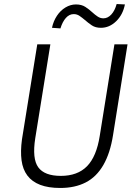

<svg xmlns="http://www.w3.org/2000/svg" viewBox="-20 -925 671 953"><path d="M279 8Q220 8 179.5 -7.5Q139 -23 116 -53.5Q93 -84 87 -129Q81 -174 89 -233L165 -705H230L155 -239Q139 -137 170 -94.5Q201 -52 282 -52Q365 -52 412 -100Q459 -148 475 -250L548 -705H613L541 -254Q527 -165 493 -106Q459 -47 405.5 -19.5Q352 8 279 8ZM280 -784 238 -787Q245 -820 262.5 -846.5Q280 -873 305 -888Q330 -903 357 -903Q385 -903 404 -890.5Q423 -878 438 -864Q451 -852 464.5 -843Q478 -834 493 -834Q515 -834 532.5 -853Q550 -872 559 -905L600 -903Q590 -852 556.5 -819.5Q523 -787 481 -787Q454 -787 436 -799Q418 -811 401 -826Q388 -837 375 -846Q362 -855 346 -855Q324 -855 307 -836Q290 -817 280 -784Z"/></svg>

Font: Nunito Sans 7pt Condensed Light
Style: Italic
Weight: 300
Width: 3
Italic angle: -9°
Designer: Vernon Adams
Foundry: Vernon Adams
Version: Version 3.101;gftools[0.9.27]